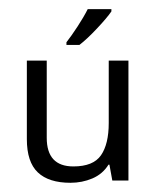

<svg xmlns="http://www.w3.org/2000/svg" viewBox="-20 -394 342 419"><path d="M260.3 -261.7V0H225.1L218.8 -34.7H216.8Q204.1 -14.2 181.6 -4.6Q159.2 4.9 133.8 4.9Q86.4 4.9 62.5 -17.8Q38.6 -40.5 38.6 -90.3V-261.7H82V-93.3Q82 -30.8 140.1 -30.8Q183.6 -30.8 200.4 -55.2Q217.3 -79.6 217.3 -125.5V-261.7ZM223.1 -369.1Q213.9 -355.5 192.1 -332.3Q170.4 -309.1 153.3 -295.9H125V-301.8Q135.7 -315.4 149.4 -336.4Q163.1 -357.4 171.4 -374H223.1Z"/></svg>

Font: NotoSansOldHungarianUI
Style: Regular
Weight: 400
Designer: Monotype Design Team
Foundry: Monotype Imaging Inc.
Version: Version 1001.000; ttfautohint (v1.8.4.7-5d5b)